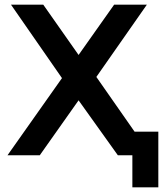

<svg xmlns="http://www.w3.org/2000/svg" viewBox="-20 -664 707 821"><path d="M165 -644 316 -429 468 -644H608L392 -335L626 0H484L316 -235L150 0H12L245 -330L27 -644ZM657 -101V137H546V0H484V-101Z"/></svg>

Font: Montserrat Ace
Style: Bold
Weight: 600
Designer: Julieta Ulanovsky
Foundry: Julieta Ulanovsky
Version: Version 1